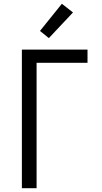

<svg xmlns="http://www.w3.org/2000/svg" viewBox="-20 -998 540 1018"><path d="M96 0V-735H444V-665H174V0ZM239 -796 192 -834 308 -978 367 -932Z"/></svg>

Font: Iosevka Term Curly
Style: Regular
Weight: 400
Designer: Belleve Invis
Foundry: Belleve Invis
Version: Version 32.3.0